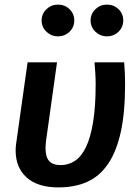

<svg xmlns="http://www.w3.org/2000/svg" viewBox="-20 -800 604 835"><path d="M445 -642Q416 -642 395 -662Q374 -682 374 -711Q374 -740 395 -760Q416 -780 445 -780Q475 -780 495.5 -760Q516 -740 516 -711Q516 -682 495.5 -662Q475 -642 445 -642ZM232 -642Q203 -642 182 -662Q161 -682 161 -711Q161 -740 182 -760Q203 -780 232 -780Q262 -780 282.5 -760Q303 -740 303 -711Q303 -682 282.5 -662Q262 -642 232 -642ZM520 -529Q522 -506 523 -482Q524 -458 524 -433Q524 -312 505.5 -227Q487 -142 450.5 -88Q414 -34 360 -9.5Q306 15 234 15Q144 15 96 -28Q48 -71 48 -146Q48 -163 51 -181L100 -529H228L181 -193Q178 -172 178 -156Q178 -117 194 -99.5Q210 -82 244 -82Q278 -82 306 -100.5Q334 -119 354 -160.5Q374 -202 385 -269.5Q396 -337 396 -435Q396 -458 394.5 -481.5Q393 -505 391 -529Z"/></svg>

Font: Xgbmvzvtohvqztyvzapvmeyoton
Style: Regular
Weight: 500
Italic angle: -8°
Designer: Carrois Corporate & Edenspiekermann
Foundry: Carrois Corporate GbR & Edenspiekermann AG
Version: Version 2.001